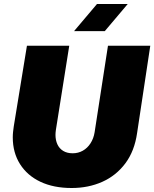

<svg xmlns="http://www.w3.org/2000/svg" viewBox="-20 -929 773 962"><path d="M339 13Q249 13 183 -18Q117 -49 80.5 -106.5Q44 -164 44 -241Q44 -255 45.5 -268.5Q47 -282 49 -296L115 -700H327L260 -278Q259 -271 258.5 -265Q258 -259 258 -253Q258 -227 267.5 -206Q277 -185 296.5 -173Q316 -161 344 -161Q372 -161 395 -174Q418 -187 433.5 -211Q449 -235 454 -266L521 -700H733L667 -263Q654 -172 608 -110.5Q562 -49 492.5 -18Q423 13 339 13ZM351 -773 466 -909H620L505 -773Z"/></svg>

Font: MuseoModerno Thin Black
Style: Italic
Weight: 900
Italic angle: -9°
Version: Version 1.003